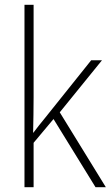

<svg xmlns="http://www.w3.org/2000/svg" viewBox="-20 -873 462 800"><path d="M120 -468V-853H82V-93H120V-278L203 -377L378 -93H421L229 -405L405 -622H360L168 -382C150 -361 137 -343 119 -320H118C119 -371 120 -417 120 -468Z"/></svg>

Font: Noto Sans Kannada UI SemiCondensed ExtraLight
Style: Regular
Weight: 200
Width: 4
Designer: Jelle Bosma - Monotype Design Team
Foundry: Monotype Imaging Inc.
Version: Version 2.005